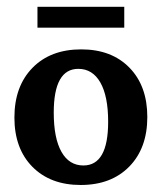

<svg xmlns="http://www.w3.org/2000/svg" viewBox="-20 -524 466 553"><path d="M212.4 8.8Q125 8.8 73.2 -43.7Q21.5 -96.2 21.5 -185.5Q21.5 -275.4 73.5 -328.6Q125.5 -381.8 213.9 -381.8Q301.3 -381.8 352.8 -329.1Q404.3 -276.4 404.3 -187Q404.3 -97.2 352.3 -44.2Q300.3 8.8 212.4 8.8ZM220.2 -47.4Q291.5 -47.4 291.5 -173.3Q291.5 -247.1 269 -286.4Q246.6 -325.7 205.6 -325.7Q134.8 -325.7 134.8 -199.7Q134.8 -126 157 -86.7Q179.2 -47.4 220.2 -47.4ZM87.9 -504.4H337.9V-444.3H87.9Z"/></svg>

Font: Markazi Text SemiBold
Style: Regular
Weight: 600
Designer: Borna Izadpanah (Arabic designer), Fiona Ross (Arabic design director) and Florian Runge (Latin designer)
Foundry: Borna Izadpanah and Florian Runge
Version: Version 1.001; ttfautohint (v1.8.3)